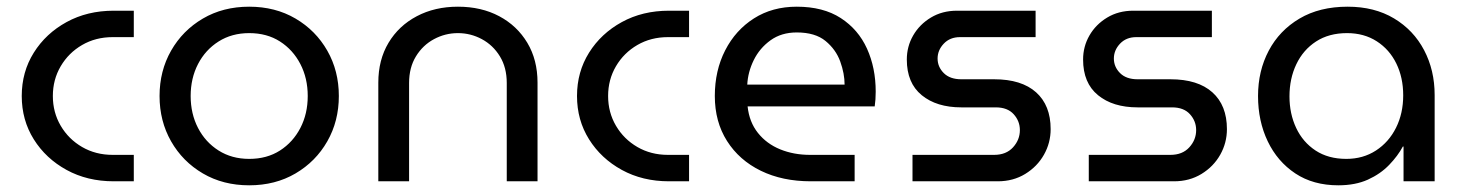

<svg xmlns="http://www.w3.org/2000/svg" viewBox="-20 -542 4382 574"><path d="M320 0Q241 0 179 -34Q117 -68 81 -125.5Q45 -183 45 -255Q45 -327 81 -384.5Q117 -442 179 -476Q241 -510 320 -510H380V-431H317Q266 -431 225.5 -407.5Q185 -384 161.5 -344Q138 -304 138 -255Q138 -206 161.5 -166Q185 -126 225.5 -102.5Q266 -79 317 -79H380V0Z M725 12Q647 12 586.5 -23.5Q526 -59 491.5 -119.5Q457 -180 457 -255Q457 -330 491.5 -390.5Q526 -451 586.5 -486.5Q647 -522 725 -522Q803 -522 863.5 -486.5Q924 -451 958.5 -390.5Q993 -330 993 -255Q993 -180 958.5 -119.5Q924 -59 863.5 -23.5Q803 12 725 12ZM725 -67Q778 -67 817 -92Q856 -117 878 -159.5Q900 -202 900 -255Q900 -308 878 -350.5Q856 -393 817 -418Q778 -443 725 -443Q673 -443 633.5 -418Q594 -393 572 -350.5Q550 -308 550 -255Q550 -202 572 -159.5Q594 -117 633.5 -92Q673 -67 725 -67Z M1111 0V-295Q1111 -363 1141.5 -414Q1172 -465 1226 -493.5Q1280 -522 1349 -522Q1419 -522 1472.5 -493.5Q1526 -465 1556.5 -414Q1587 -363 1587 -295V0H1495V-294Q1495 -340 1474.5 -373.5Q1454 -407 1420.5 -425Q1387 -443 1349 -443Q1311 -443 1277.5 -425Q1244 -407 1223.5 -373.5Q1203 -340 1203 -294V0Z M1980 0Q1901 0 1839 -34Q1777 -68 1741 -125.5Q1705 -183 1705 -255Q1705 -327 1741 -384.5Q1777 -442 1839 -476Q1901 -510 1980 -510H2040V-431H1977Q1926 -431 1885.5 -407.5Q1845 -384 1821.5 -344Q1798 -304 1798 -255Q1798 -206 1821.5 -166Q1845 -126 1885.5 -102.5Q1926 -79 1977 -79H2040V0Z M2404 0Q2319 0 2254.5 -31.5Q2190 -63 2153.5 -120.5Q2117 -178 2117 -255Q2117 -331 2148 -391.5Q2179 -452 2234 -487Q2289 -522 2362 -522Q2441 -522 2493.5 -488Q2546 -454 2572 -396.5Q2598 -339 2598 -268Q2598 -244 2595 -224H2215Q2220 -177 2246 -144.5Q2272 -112 2312.5 -95.5Q2353 -79 2402 -79H2535V0ZM2214 -289H2505Q2505 -322 2492 -358Q2479 -394 2448 -419.5Q2417 -445 2362 -445Q2316 -445 2283.5 -421.5Q2251 -398 2233.5 -362.5Q2216 -327 2214 -289Z M2708 0V-79H2952Q2988 -79 3008.5 -101.5Q3029 -124 3029 -153Q3029 -180 3010.5 -200.5Q2992 -221 2957 -221H2854Q2780 -221 2735.5 -257.5Q2691 -294 2691 -364Q2691 -403 2710 -436Q2729 -469 2763 -489.5Q2797 -510 2841 -510H3076V-431H2850Q2820 -431 2801.5 -411.5Q2783 -392 2783 -367Q2783 -342 2801.5 -323.5Q2820 -305 2854 -305H2952Q3034 -305 3077.5 -266Q3121 -227 3121 -156Q3121 -115 3101 -79.5Q3081 -44 3045 -22Q3009 0 2963 0Z M3235 0V-79H3479Q3515 -79 3535.5 -101.5Q3556 -124 3556 -153Q3556 -180 3537.5 -200.5Q3519 -221 3484 -221H3381Q3307 -221 3262.5 -257.5Q3218 -294 3218 -364Q3218 -403 3237 -436Q3256 -469 3290 -489.5Q3324 -510 3368 -510H3603V-431H3377Q3347 -431 3328.5 -411.5Q3310 -392 3310 -367Q3310 -342 3328.5 -323.5Q3347 -305 3381 -305H3479Q3561 -305 3604.5 -266Q3648 -227 3648 -156Q3648 -115 3628 -79.5Q3608 -44 3572 -22Q3536 0 3490 0Z M3981 12Q3906 12 3852.5 -23.5Q3799 -59 3770 -119.5Q3741 -180 3741 -255Q3741 -330 3773 -390.5Q3805 -451 3865 -486.5Q3925 -522 4009 -522Q4089 -522 4147.5 -487Q4206 -452 4237.5 -392Q4269 -332 4269 -258V0H4176V-104H4174Q4159 -76 4133 -49Q4107 -22 4069.5 -5Q4032 12 3981 12ZM4005 -67Q4055 -67 4093.5 -92Q4132 -117 4153.5 -160Q4175 -203 4175 -257Q4175 -310 4154.5 -352Q4134 -394 4096 -418.5Q4058 -443 4007 -443Q3953 -443 3914.5 -418Q3876 -393 3855.5 -350Q3835 -307 3835 -254Q3835 -202 3855 -159.5Q3875 -117 3913 -92Q3951 -67 4005 -67Z"/></svg>

Font: MuseoModerno
Style: Regular
Weight: 400
Designer: Pablo Cosgaya, Héctor Gatti, Marcela Romero, and the Authors of The MuseoModerno Project.
Foundry: Omnibus-Type Team
Version: Version 1.001